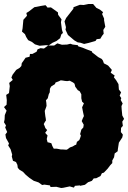

<svg xmlns="http://www.w3.org/2000/svg" viewBox="-36 -912 641 961"><path d="M270 29 246 23 217 24 214 16 186 12 175 14 157 1 133 -7 111 -22 93 -37 79 -52 62 -62 53 -72 51 -87 44 -101 29 -107 23 -129 25 -138 17 -165 5 -184 9 -194 -6 -221 -9 -239 0 -251 -10 -274 -6 -284 -16 -300 -13 -314 -12 -336 -3 -358 -16 -376 -3 -388 -2 -411 -5 -437 9 -446 13 -481 10 -497 28 -512 21 -524 27 -538 45 -562 63 -573 71 -582 73 -596 81 -607 92 -623 112 -628 114 -642H126L147 -653L152 -665L167 -671L184 -669L202 -682L208 -684H235L251 -695L274 -688L300 -689L316 -693L328 -689L353 -686L356 -680L378 -673L395 -666L424 -655L425 -650L456 -626L473 -617L479 -609L484 -595L505 -584L524 -562L518 -548L538 -534L534 -525L545 -511L557 -491L559 -464L570 -450L563 -433L571 -421L568 -412L578 -394L572 -381L573 -365L576 -334L585 -317L576 -303L579 -282L570 -272L569 -251L579 -238L576 -224L559 -198L554 -166L553 -155L538 -144L535 -125L526 -109V-96L515 -84L503 -68L484 -48L474 -45L467 -31L446 -20L433 -19L424 -7L405 0L389 13L365 18L364 16L339 18L334 27L313 21L280 28ZM290 -163H299L309 -170L314 -174L328 -179L341 -187H345L349 -202L361 -211L365 -221L369 -233L365 -241L369 -255L371 -263L381 -274L383 -288L379 -295L373 -306L379 -321L384 -331L380 -349L378 -359L375 -375L380 -386L384 -395L375 -403L371 -420V-440L363 -455L353 -461L346 -471L341 -477L337 -493L330 -499L313 -508L300 -506L289 -507L277 -509L268 -510L258 -505L242 -499L239 -491L231 -486L220 -479L214 -468L213 -450L208 -440L203 -420L194 -410L196 -397L197 -382L194 -373L188 -357L189 -346L191 -330L193 -319L194 -309L189 -302L183 -291L187 -282L191 -271L200 -261L190 -247L202 -234L198 -216L202 -200L211 -198L221 -195L226 -181L233 -168H247L258 -166L268 -164H277ZM385 -692 367 -698 353 -700 336 -710 304 -737 292 -763 294 -776 287 -805 295 -822 331 -868 332 -876 364 -888 383 -887 407 -892H430L446 -873L464 -864L480 -851L475 -842L485 -819V-810L491 -778L481 -762L483 -743L475 -733L466 -718L448 -716L442 -707L407 -697ZM162 -683 139 -690 124 -702 105 -711 95 -727 89 -741 74 -754 77 -770 81 -813 99 -833 96 -847 109 -855 136 -876 167 -882 192 -886 202 -874 219 -875 229 -868 254 -850 255 -838 272 -815 269 -801 274 -763 279 -747 271 -740 265 -721 247 -707 227 -698 207 -684 196 -686Z"/></svg>

Font: Winky Rough Black
Style: Regular
Weight: 900
Designer: Simon Atzbach
Foundry: typofactur
Version: Version 1.206; ttfautohint (v1.8.4.7-5d5b)